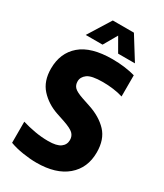

<svg xmlns="http://www.w3.org/2000/svg" viewBox="-233 -1041 978 1142"><g transform="rotate(30 256.0 -470.0)"><path d="M217.5 10Q174.5 10 124.2 2.2Q74 -5.5 34 -20.5V-165.5Q75 -153 121.2 -144.8Q167.5 -136.5 213.5 -136.5Q272.5 -136.5 298.2 -155.5Q324 -174.5 324 -206.5Q324 -233.5 306 -250.8Q288 -268 235.5 -286L180 -304.5Q108 -329 60.8 -380.8Q13.5 -432.5 13.5 -518.5Q13.5 -626 85.5 -688Q157.5 -750 303.5 -750Q348 -750 388.8 -744.5Q429.5 -739 460 -730V-584.5Q430 -594 393.8 -598.8Q357.5 -603.5 321.5 -603.5Q244.5 -603.5 216.5 -582.8Q188.5 -562 188.5 -532Q188.5 -506.5 204 -490.8Q219.5 -475 266 -459L321.5 -440.5Q403 -413.5 451 -362.5Q499 -311.5 499 -222.5Q499 -115.5 425.2 -52.8Q351.5 10 217.5 10ZM92.5 -795 189 -950H334L430.5 -795H315L261.5 -888L208 -795Z"/></g></svg>

Font: Encode Sans Condensed Condensed ExtraBold
Style: Regular
Weight: 800
Width: 3
Designer: Multiple Designers
Foundry: Impallari Type
Version: Version 3.000; ttfautohint (v1.8.3) -l 8 -r 50 -G 200 -x 14 